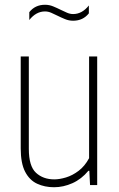

<svg xmlns="http://www.w3.org/2000/svg" viewBox="-20 -777 500 806"><path d="M207 9Q167.5 9 135.8 -5.8Q104 -20.5 85.5 -56Q67 -91.5 67 -154V-540H101V-152Q101 -79.5 131 -51.8Q161 -24 208 -24Q230 -24 257.2 -32.2Q284.5 -40.5 310.2 -60Q336 -79.5 354 -113V-540H388V0H358L355 -60H351Q322 -25 284 -8Q246 9 207 9ZM287 -690Q269 -690 252.8 -696.8Q236.5 -703.5 221.5 -711Q207.5 -718 194.8 -723.5Q182 -729 169 -729Q131.5 -729 103 -693V-726Q127.5 -757 169 -757Q187 -757 203.2 -750.2Q219.5 -743.5 234.5 -736Q248.5 -729 261.5 -723.5Q274.5 -718 287 -718Q324.5 -718 353 -754V-721Q328.5 -690 287 -690Z"/></svg>

Font: Encode Sans Condensed Condensed Thin
Style: Regular
Weight: 100
Width: 3
Designer: Multiple Designers
Foundry: Impallari Type
Version: Version 3.000; ttfautohint (v1.8.3) -l 8 -r 50 -G 200 -x 14 